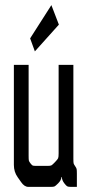

<svg xmlns="http://www.w3.org/2000/svg" viewBox="-20 -730 336 750"><path d="M116.2 -529.3 97.7 -580.1 180.7 -710 210 -633.8ZM177.7 0H90.8Q75.2 0 62.5 -18.6L48.8 -38.1Q34.2 -58.6 34.2 -85.9V-476.6H91.8V-121.1Q91.8 -106.4 92.8 -102.5Q93.8 -98.6 99.1 -91.8Q104.5 -85 107.4 -83.5Q110.4 -82 121.1 -82H166Q176.8 -82 180.7 -84Q184.6 -85.9 194.8 -96.7Q205.1 -107.4 207 -111.8Q209 -116.2 209 -130.9V-476.6H266.6V-110.4Q266.6 -95.7 267.6 -91.8Q268.6 -87.9 273.4 -81.1Q278.3 -74.2 279.3 -69.8Q280.3 -65.4 280.3 -51.8V0H256.8Q246.1 0 242.2 -2.4Q238.3 -4.9 231.4 -13.7Q221.7 -26.4 221.7 -38.1H219.7Q219.7 -26.4 207 -13.7Q196.3 -2.9 192.4 -1.5Q188.5 0 177.7 0Z"/></svg>

Font: Vancouver Drive
Style: Regular
Weight: 400
Designer: Valery Zaveryaev
Foundry: Cyreal (www.cyreal.org)
Version: Version 1.06